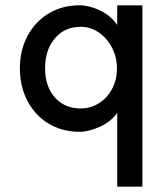

<svg xmlns="http://www.w3.org/2000/svg" viewBox="-20 -486 625 724"><path d="M421 -228Q421 -270 402.5 -306Q384 -342 352.5 -363.5Q321 -385 284 -385Q224 -385 187 -341.5Q150 -298 150 -228Q150 -160 187 -118.5Q224 -77 284 -77Q321 -77 352.5 -96.5Q384 -116 402.5 -150.5Q421 -185 421 -228ZM422 -392V-466H517V218H422V-60Q397 -26 355.5 -7.5Q314 11 280 11Q215 11 164 -19.5Q113 -50 84 -104.5Q55 -159 55 -228Q55 -297 84 -351Q113 -405 164 -435.5Q215 -466 280 -466Q316 -466 356.5 -447Q397 -428 422 -392Z"/></svg>

Font: SUITE SemiBold
Style: Regular
Weight: 600
Designer: Sun
Foundry: Sun
Version: Version 2.040